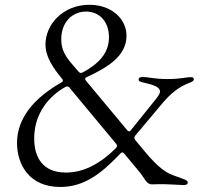

<svg xmlns="http://www.w3.org/2000/svg" viewBox="-20 -754 849 786"><path d="M603 0.7C619.3 0 630.7 0 652.7 0C671.2 0 718.8 3.6 730.8 3.6C744.3 3.6 748.6 -0.7 748.6 -6.4C748.6 -17 739.3 -17.8 686.1 -37.6C661.2 -46.9 627.8 -67.5 572.4 -134.2L533.4 -181.1C528.8 -187.9 528.8 -192.1 533.7 -198.9L642.8 -328.8C679.7 -372.9 712.4 -398.4 755 -414.8C769.9 -420.5 773.4 -423.3 773.4 -429.7C773.4 -436.1 768.5 -438.2 759.9 -438.2C742.9 -438.2 718.8 -430.4 666.2 -430.4C610.8 -430.4 585.9 -438.9 565.3 -438.9C553.3 -438.9 547.6 -436.1 547.6 -428.3C547.6 -422.6 550.4 -419.7 569.6 -415.5C596.6 -409.1 628.6 -401.3 634.2 -384.9C637.1 -377.1 633.9 -367.9 617.9 -348L515.3 -220.5C509.9 -214.5 506.4 -214.5 501.1 -220.5L331.3 -424.4C326.7 -431.1 327.4 -434.3 334.5 -437.9C419 -477.6 497.9 -523.1 497.9 -608C497.9 -674.7 438.9 -734.4 345.9 -734.4C239.3 -734.4 166.2 -655.5 166.2 -571.7C166.2 -520.6 198.2 -475.1 232.2 -433.9L234.4 -431.1C239.3 -424.7 239 -421.2 231.9 -416.9C85.9 -333.8 49.7 -242.2 49.7 -168.3C49.7 -82.4 98 11.4 226.6 11.4C326 11.4 396 -44.7 473.4 -126.1C479.4 -131.7 483 -131.4 488.3 -125.4L555.4 -44.7C561.4 -37.3 567.5 -26.3 576 -14.9C583.1 -5 591.6 1.4 603 0.7ZM120 -187.5C120 -294.4 185.7 -363.6 247.9 -398.1C255 -401.6 259.6 -400.6 264.9 -394.5L455.6 -165.1C460.2 -158.4 460.2 -154.1 454.9 -148.1C382.8 -76.3 315 -47.6 250 -47.6C152 -47.6 120 -112.9 120 -187.5ZM230.8 -593C230.8 -664.8 277 -706.7 332.4 -706.7C386.4 -706.7 426.1 -666.2 426.1 -601.6C426.1 -536.6 384.2 -492.9 318.5 -457.4C311.1 -453.8 306.8 -454.9 301.5 -460.9L298.3 -464.5C264.9 -504.6 230.8 -533.4 230.8 -593Z"/></svg>

Font: Margiela Serif Light
Style: Regular
Weight: 300
Designer: Andreas Faust, Stefan Endress
Version: Version 1.002;FEAKit 1.0